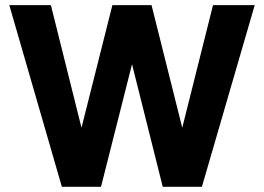

<svg xmlns="http://www.w3.org/2000/svg" viewBox="-20 -715 1010 735"><path d="M795.4 -695.3 677.7 -226.1 560.1 -695.3H410.2L292 -226.1L174.8 -695.3H15.6L216.8 0H366.7L485.4 -469.2L603 0H752.9L955.1 -695.3Z"/></svg>

Font: Estedad-VF-FD Black
Style: Regular
Weight: 900
Designer: Amin Abedi
Version: Version 4.000